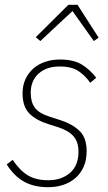

<svg xmlns="http://www.w3.org/2000/svg" viewBox="-20 -768 451 800"><path d="M181 12Q121 12 79.5 -11.5Q38 -35 8 -83L33 -102Q62 -58 96 -37.5Q130 -17 181 -17Q236 -17 271.5 -47.5Q307 -78 307 -136Q307 -176 287 -199.5Q267 -223 225 -237L181 -251Q130 -267 102 -295.5Q74 -324 74 -379Q74 -412 86 -438Q98 -464 119 -482.5Q140 -501 168.5 -510.5Q197 -520 230 -520Q287 -520 321 -499Q355 -478 381 -444L356 -423Q336 -452 307.5 -471.5Q279 -491 228 -491Q174 -491 141 -461.5Q108 -432 108 -381Q108 -343 125 -319.5Q142 -296 189 -281L233 -267Q282 -251 311.5 -222.5Q341 -194 341 -138Q341 -101 328.5 -73Q316 -45 294 -26Q272 -7 243 2.5Q214 12 181 12ZM303 -748 391 -611 371 -597 282 -722 148 -597 129 -613 265 -748Z"/></svg>

Font: IBM Plex Sans Cond ExtLt
Style: Italic
Weight: 200
Width: 3
Italic angle: -11°
Designer: Mike Abbink, Paul van der Laan, Pieter van Rosmalen
Foundry: Bold Monday
Version: Version 1.3